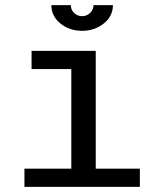

<svg xmlns="http://www.w3.org/2000/svg" viewBox="-20 -728 640 748"><path d="M419.9 -708Q419.9 -665 384.3 -636.5Q348.6 -607.9 299.8 -607.9Q251 -607.9 215.6 -636.2Q180.2 -664.6 180.2 -708H255.9Q255.9 -689.9 268.8 -677.5Q281.7 -665 299.8 -665Q317.9 -665 331.1 -677.7Q344.2 -690.4 344.2 -708ZM353 -70.8H524.9V0H75.2V-70.8H257.8V-459H103V-529.8H353Z"/></svg>

Font: Aurulent Sans Mono
Style: Regular
Weight: 400
Monospace: yes
Version: Version 2007.05.04